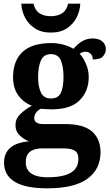

<svg xmlns="http://www.w3.org/2000/svg" viewBox="-20 -783 600 1043"><path d="M236 240Q118 240 60 204.5Q2 169 2 101Q2 48 37 19Q72 -10 137 -15Q110 -26 87 -47.5Q64 -69 64 -104Q64 -137 89 -162Q114 -187 153 -209Q109 -225 80 -264Q51 -303 51 -364Q51 -452 102 -500.5Q153 -549 260 -549Q295 -549 326 -540Q357 -531 379 -518Q405 -547 429 -560.5Q453 -574 483 -574Q519 -574 537 -557Q555 -540 555 -517Q555 -495 540 -477.5Q525 -460 484 -460Q484 -480 472 -491Q460 -502 446 -502Q426 -502 413 -491Q433 -469 447.5 -435Q462 -401 462 -364Q462 -288 413 -238.5Q364 -189 260 -189Q249 -189 230 -190Q211 -191 202 -192Q188 -186 177 -172.5Q166 -159 166 -141Q166 -125 179 -117Q192 -109 213 -109H334Q434 -109 480 -68.5Q526 -28 526 44Q526 136 455 188Q384 240 236 240ZM238 180Q297 180 334 168.5Q371 157 388.5 135Q406 113 406 80Q406 48 386 35.5Q366 23 325 23H209Q189 23 168.5 28.5Q148 34 134 50Q120 66 120 99Q120 126 133.5 144Q147 162 173.5 171Q200 180 238 180ZM257 -248Q297 -248 311 -279.5Q325 -311 325 -365Q325 -421 310.5 -455Q296 -489 256 -489Q217 -489 202 -454Q187 -419 187 -364Q187 -312 202.5 -280Q218 -248 257 -248ZM256 -606Q204 -606 168.5 -629.5Q133 -653 115 -689.5Q97 -726 96 -763H162Q170 -727 194.5 -711Q219 -695 256 -695Q293 -695 317.5 -711Q342 -727 350 -763H416Q415 -726 397 -689.5Q379 -653 344 -629.5Q309 -606 256 -606Z"/></svg>

Font: Noto Serif Vithkuqi
Style: Bold
Weight: 700
Version: Version 1.005